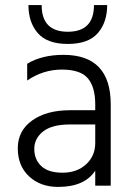

<svg xmlns="http://www.w3.org/2000/svg" viewBox="-20 -731 526 756"><path d="M402 -711Q402 -643 365 -600.5Q328 -558 247 -558Q166 -558 129 -600.5Q92 -643 92 -711H144Q144 -606 247 -606Q350 -606 350 -711ZM209 5Q139 5 94.5 -36.5Q50 -78 50 -147Q50 -216 106.5 -256.5Q163 -297 256 -297H355V-320Q355 -388 326 -422.5Q297 -457 223.5 -457Q150 -457 87 -414V-480Q145 -515 230 -515Q416 -515 416 -320V0H355V-59Q313 5 209 5ZM355 -168V-241H256Q185 -241 150 -213.5Q115 -186 115 -144.5Q115 -103 142.5 -77Q170 -51 226.5 -51Q283 -51 319 -84Q355 -117 355 -168Z"/></svg>

Font: Hind Kochi Light
Style: Regular
Weight: 300
Designer: Dhruvi Tolia
Foundry: Indian Type Foundry
Version: Version 0.702;PS 1.0;hotconv 1.0.81;makeotf.lib2.5.63406